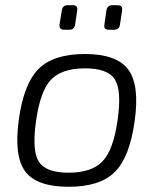

<svg xmlns="http://www.w3.org/2000/svg" viewBox="-20 -704 602 736"><path d="M239 -684H259Q279 -684 276 -664L268 -610Q265 -590 246 -590H226Q207 -590 208 -609L217 -664Q220 -684 239 -684ZM411 -684H431Q451 -684 448 -664L440 -610Q437 -590 418 -590H397Q377 -590 380 -609L388 -664Q391 -684 411 -684ZM496 -239Q477 -101 420 -44.5Q363 12 243 12Q121 12 77 -46.5Q33 -105 52 -245Q71 -383 128 -440Q185 -497 306 -497Q427 -497 471.5 -437.5Q516 -378 496 -239ZM306 -442Q217 -442 175.5 -398.5Q134 -355 118 -239Q102 -126 129 -84Q156 -42 243 -42Q332 -42 373.5 -86Q415 -130 431 -245Q447 -358 420 -400Q393 -442 306 -442Z"/></svg>

Font: Exo 2.0 Light
Style: Italic
Weight: 300
Italic angle: -8°
Designer: Natanael Gama
Version: Version 1.001;PS 001.001;hotconv 1.0.70;makeotf.lib2.5.58329